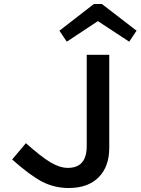

<svg xmlns="http://www.w3.org/2000/svg" viewBox="-20 -930 705 963"><path d="M325 13Q253 13 192 -18.5Q131 -50 41 -130L110 -212Q186 -144 233 -116Q280 -88 320 -88Q368 -88 391.5 -115.5Q415 -143 415 -198V-655H528V-189Q528 -94 474.5 -40.5Q421 13 325 13ZM315 -721 278 -776 451 -910H491L665 -776L628 -721L471 -824Z"/></svg>

Font: Intel One Mono Medium
Style: Regular
Weight: 500
Monospace: yes
Designer: Fred Shallcrass
Foundry: Frere-Jones Type LLC
Version: Version 1.400;hotconv 1.1.0;makeotfexe 2.6.0;FJTRelease1.4